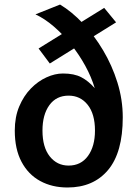

<svg xmlns="http://www.w3.org/2000/svg" viewBox="-20 -811 607 843"><path d="M135.7 -748 243.7 -791Q294.9 -760.3 344 -708.5Q393.1 -656.7 432.6 -590.3Q472.2 -523.9 495.6 -448.7Q519 -373.5 519 -295.9Q519 -141.6 454.6 -64.7Q390.1 12.2 276.4 12.2Q208.5 12.2 156.2 -16.4Q104 -44.9 74.5 -100.6Q44.9 -156.2 44.9 -237.8Q44.9 -297.4 64.5 -343.8Q84 -390.1 115.5 -422.4Q147 -454.6 184.1 -471.4Q221.2 -488.3 256.3 -488.3Q305.7 -488.3 336.9 -471.9Q368.2 -455.6 396 -423.8Q381.3 -473.1 354.2 -522.5Q327.1 -571.8 291.7 -616Q256.3 -660.2 216.3 -694.6Q176.3 -729 135.7 -748ZM166.5 -237.8Q166.5 -164.6 198.5 -124.3Q230.5 -84 281.2 -84Q335.4 -84 366.2 -126.2Q397 -168.5 397 -237.8Q397 -310.5 365 -350.8Q333 -391.1 281.2 -391.1Q227.1 -391.1 196.8 -349.4Q166.5 -307.6 166.5 -237.8ZM489.7 -712.9 198.7 -532.2 149.4 -598.1 437.5 -776.4Z"/></svg>

Font: Kanchenjunga
Style: Bold
Weight: 700
Designer: Becca Hirsbrunner Spalinger
Foundry: SIL International
Version: Version 2.001